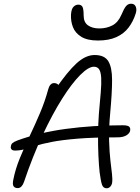

<svg xmlns="http://www.w3.org/2000/svg" viewBox="-20 -1004 754 1033"><path d="M554 9Q535 9 528.5 -11Q522 -31 516 -77Q512 -114 509.5 -167Q507 -220 507.5 -279Q508 -338 512 -392Q518 -458 522 -506Q526 -554 524.5 -584.5Q523 -615 514 -630Q505 -645 485 -645Q456 -645 411.5 -600.5Q367 -556 315 -474Q263 -392 209.5 -278Q156 -164 109 -25Q104 -10 95.5 -1Q87 8 75 8Q60 8 53 -2Q46 -12 52 -39Q63 -95 87 -153.5Q111 -212 140 -273Q169 -334 195.5 -396.5Q222 -459 239 -522Q243 -538 251 -547.5Q259 -557 271 -557Q283 -557 292 -549.5Q301 -542 306 -528L276 -521Q343 -619 392 -663.5Q441 -708 489 -708Q542 -708 562.5 -675Q583 -642 583 -573.5Q583 -505 573 -397Q565 -310 567 -247Q569 -184 574 -140.5Q579 -97 582.5 -68Q586 -39 583 -19Q580 -6 572 1.5Q564 9 554 9ZM60 -194Q47 -194 41.5 -201Q36 -208 39 -218Q40 -228 47.5 -234.5Q55 -241 73 -248Q190 -291 334.5 -310.5Q479 -330 640 -330Q667 -330 675 -322.5Q683 -315 680 -300Q677 -286 659.5 -275.5Q642 -265 611 -265Q483 -265 398 -258Q313 -251 259 -240.5Q205 -230 170.5 -219Q136 -208 111.5 -201Q87 -194 60 -194ZM507 -786Q450 -786 417.5 -806Q385 -826 372.5 -858Q360 -890 362 -926Q364 -956 375.5 -967.5Q387 -979 401 -979Q417 -979 423.5 -967.5Q430 -956 430 -921Q430 -884 453.5 -867.5Q477 -851 514 -851Q553 -851 584 -867Q615 -883 632 -922Q648 -960 659 -972Q670 -984 685 -984Q704 -984 710.5 -968Q717 -952 710 -931Q697 -889 672 -856Q647 -823 606.5 -804.5Q566 -786 507 -786Z"/></svg>

Font: Shantell Sans Light
Style: Italic
Weight: 300
Italic angle: -11°
Designer: Stephen Nixon, Anya Danilova, Shantell Martin
Foundry: Arrow Type
Version: Version 1.008;[ac192a2d6]